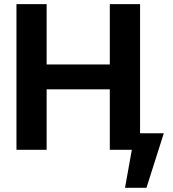

<svg xmlns="http://www.w3.org/2000/svg" viewBox="-20 -727 842 932"><path d="M59.9 -707H206.4V-414.1H513V-707H659.9V0H513V-293.3H206.4V0H59.9ZM690.9 184.7H586.8L634.3 -80H775.1Z"/></svg>

Font: Pretendard GOV Variable
Style: Regular
Weight: 400
Designer: Base glyphs from Inter by Rasmus Andersson; Hangul glyphs from Noto Sans CJK(Source Han Sans) by Jang Soo-young and Kang
Foundry: Kil Hyung-jin
Version: Version 1.307;Glyphs 3.2 (3192)